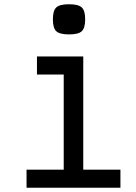

<svg xmlns="http://www.w3.org/2000/svg" viewBox="-20 -884 640 904"><path d="M280 0V-591L338 -533H154V-618H372V0ZM105 0V-85H547V0ZM305 -722Q261 -722 245 -737Q229 -752 229 -793Q229 -834 245 -849Q261 -864 305 -864Q349 -864 365 -849Q381 -834 381 -793Q381 -752 365 -737Q349 -722 305 -722Z"/></svg>

Font: Victor Mono Thin SemiBold
Style: Regular
Weight: 600
Monospace: yes
Version: Version 1.561;gftools[0.9.30]